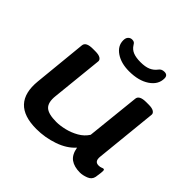

<svg xmlns="http://www.w3.org/2000/svg" viewBox="-182 -882 1056 1056"><g transform="rotate(45 346.5 -353.5)"><path d="M242 7Q44 7 63 -184L94 -496Q97 -525 150 -525H169Q196 -525 208.5 -517Q221 -509 220 -497L189 -196Q183 -142 206.5 -120Q230 -98 292 -98Q321 -98 356.5 -106.5Q392 -115 424.5 -133.5Q457 -152 476 -182L509 -496Q512 -525 565 -525H585Q611 -525 623.5 -517Q636 -509 635 -497L598 -133Q594 -93 626 -93Q638 -93 646 -96.5Q654 -100 658 -100Q665 -100 665 -89Q665 -86 664 -73.5Q663 -61 659 -38Q654 -13 628 -3Q602 7 581 7Q536 7 508.5 -12.5Q481 -32 473 -79Q436 -37 372.5 -15Q309 7 242 7ZM378 -578Q316 -578 275.5 -605.5Q235 -633 235 -676Q235 -695 244.5 -704.5Q254 -714 267 -714Q278 -714 283.5 -710Q289 -706 294 -697Q307 -676 329.5 -667Q352 -658 387 -658Q424 -658 447 -668Q470 -678 485 -698Q496 -714 518 -714Q544 -714 544 -688Q544 -640 498 -609Q452 -578 378 -578Z"/></g></svg>

Font: Asap Expanded Expanded SemiBold
Style: Italic
Weight: 600
Width: 7
Italic angle: -6°
Designer: Pablo Cosgaya
Foundry: Omnibus-Type
Version: Version 3.001; ttfautohint (v1.8.4.7-5d5b)